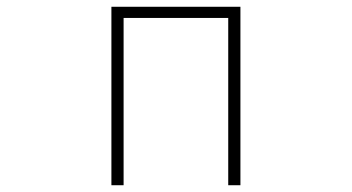

<svg xmlns="http://www.w3.org/2000/svg" viewBox="-20 -547 1040 567"><path d="M309 0H345V-494H654V0H690V-527H309Z"/></svg>

Font: Harano Aji Gothic K1 ExtraLight
Style: Regular
Weight: 250
Foundry: Masamichi Hosoda
Version: HaranoAjiGothicK1-ExtraLight version 20230610;ttx 4.39.4